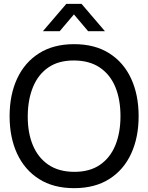

<svg xmlns="http://www.w3.org/2000/svg" viewBox="-20 -965 772 1000"><path d="M203.5 -802.5 325.5 -945H404.5L526.5 -802.5H439L365 -890L291 -802.5ZM366 15Q258.5 15 183.5 -32.5Q108.5 -80 69.2 -164.5Q30 -249 30 -360Q30 -471 69.2 -555.5Q108.5 -640 183.5 -687.5Q258.5 -735 366 -735Q474 -735 549 -687.5Q624 -640 663 -555.5Q702 -471 702 -360Q702 -249 663 -164.5Q624 -80 549 -32.5Q474 15 366 15ZM366 -70Q446.5 -69.5 500.2 -106.2Q554 -143 580.8 -208.5Q607.5 -274 607.5 -360Q607.5 -446.5 580.8 -511.5Q554 -576.5 500.2 -613Q446.5 -649.5 366 -650Q285.5 -650.5 232.2 -614Q179 -577.5 152 -512Q125 -446.5 124.5 -360Q124 -274 151 -209Q178 -144 231.8 -107.2Q285.5 -70.5 366 -70Z"/></svg>

Font: Manrope ExtraLight Medium
Style: Regular
Weight: 500
Version: Version 4.504